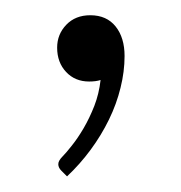

<svg xmlns="http://www.w3.org/2000/svg" viewBox="-20 -105 238 252"><path d="M55 -42.5Q55 -60 67 -72.5Q79 -85 98.5 -85Q120 -85 131.8 -70.2Q143.5 -55.5 143.5 -31.5Q143.5 -11 138.2 10.2Q133 31.5 123 52Q113 72.5 99 91.5Q85 110.5 68 126.5L60.5 119Q56.5 115 56.5 110.5Q56.5 108 58 105.5Q59.5 103 61.5 101Q66.5 96 74.2 86.2Q82 76.5 89.8 63.2Q97.5 50 103.8 34Q110 18 112 0Q109 1 105.2 1.5Q101.5 2 97 2Q78.5 2 66.8 -10.5Q55 -23 55 -42.5Z"/></svg>

Font: Lato Light
Style: Regular
Weight: 300
Designer: Lukasz Dziedzic
Foundry: Lukasz Dziedzic
Version: Version 1.104; Western+Polish opensource